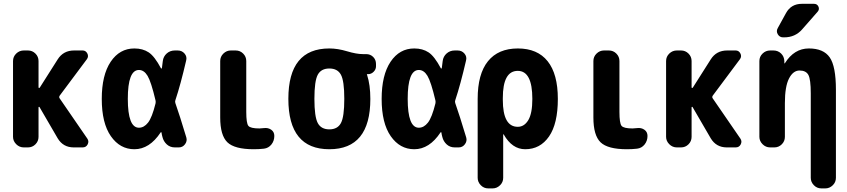

<svg xmlns="http://www.w3.org/2000/svg" viewBox="-20 -790 4540 1029"><path d="M299.8 -262.7 448.2 -46.9Q458 -32.2 449.7 -16.1Q441.4 0 422.9 0H375Q318.4 0 289.1 -48.8L191.4 -216.8Q190.4 -217.8 188.5 -217.3Q186.5 -216.8 186.5 -214.8V-56.6Q186.5 -33.2 169.9 -16.6Q153.3 0 129.9 0H107.4Q84 0 66.9 -17.1Q49.8 -34.2 49.8 -56.6V-462.9Q49.8 -486.3 66.9 -502.9Q84 -519.5 107.4 -519.5H129.9Q153.3 -519.5 169.9 -502.9Q186.5 -486.3 186.5 -462.9V-321.3Q186.5 -319.3 189 -318.8Q191.4 -318.4 192.4 -319.3L289.1 -471.7Q319.3 -519.5 377 -519.5H422.9Q439.5 -519.5 447.8 -503.9Q456.1 -488.3 446.3 -473.6L299.8 -277.3Q294.9 -269.5 299.8 -262.7Z M813.5 -235.4Q815.4 -244.1 813.5 -252Q790 -351.6 771 -383.3Q752 -415 724.6 -415Q665 -415 665 -260.3Q665 -105.5 724.6 -105.5Q752 -105.5 773.4 -132.8Q794.9 -160.2 813.5 -235.4ZM919.9 -237.3Q942.4 -173.8 978.5 -53.7Q984.4 -34.2 971.7 -17.1Q959 0 938.5 0H917Q891.6 0 874 -16.1Q856.4 -32.2 850.6 -55.7Q849.6 -59.6 847.7 -67.4Q845.7 -75.2 845.7 -79.1Q845.7 -81.1 843.8 -81.5Q841.8 -82 840.8 -80.1Q781.2 9.8 700.2 9.8Q623 9.8 574.2 -60.1Q525.4 -129.9 525.4 -259.8Q525.4 -387.7 573.2 -459Q621.1 -530.3 700.2 -530.3Q745.1 -530.3 776.9 -509.3Q808.6 -488.3 842.8 -423.8Q843.8 -422.9 845.7 -422.9Q847.7 -422.9 847.7 -424.8Q848.6 -430.7 850.1 -443.8Q851.6 -457 852.5 -462.9Q855.5 -487.3 873.5 -503.4Q891.6 -519.5 917 -519.5H932.6Q955.1 -519.5 969.2 -502.9Q983.4 -486.3 977.5 -464.8Q948.2 -337.9 919.9 -252.9Q917 -245.1 919.9 -237.3Z M1394.5 -103.5Q1417 -106.4 1433.6 -94.7Q1450.2 -83 1450.2 -61.5Q1450.2 -35.2 1434.6 -15.6Q1418.9 3.9 1394.5 6.8Q1369.1 9.8 1339.8 9.8Q1237.3 9.8 1198.7 -27.3Q1160.2 -64.5 1160.2 -160.2V-462.9Q1160.2 -486.3 1177.2 -502.9Q1194.3 -519.5 1216.8 -519.5H1243.2Q1266.6 -519.5 1283.2 -502.9Q1299.8 -486.3 1299.8 -462.9V-190.4Q1299.8 -129.9 1311 -115.7Q1322.3 -101.6 1370.1 -101.6Q1377 -101.6 1394.5 -103.5Z M1683.1 -130.4Q1701.2 -96.7 1745.1 -96.7Q1789.1 -96.7 1807.1 -130.4Q1825.2 -164.1 1825.2 -260.3Q1825.2 -356.4 1807.1 -389.6Q1789.1 -422.9 1745.1 -422.9Q1701.2 -422.9 1683.1 -389.6Q1665 -356.4 1665 -260.3Q1665 -164.1 1683.1 -130.4ZM1942.4 -500Q1964.8 -500 1980 -484.9Q1995.1 -469.7 1995.1 -447.3V-434.6Q1995.1 -418 1982.4 -405.3Q1969.7 -392.6 1953.1 -392.6H1947.3Q1946.3 -392.6 1946.3 -391.6V-390.6Q1947.3 -389.6 1947.3 -388.7Q1964.8 -335 1964.8 -259.8Q1964.8 9.8 1745.1 9.8Q1525.4 9.8 1525.4 -260.3Q1525.4 -530.3 1745.1 -530.3Q1790 -530.3 1840.3 -515.1Q1890.6 -500 1924.8 -500Z M2313.5 -235.4Q2315.4 -244.1 2313.5 -252Q2290 -351.6 2271 -383.3Q2252 -415 2224.6 -415Q2165 -415 2165 -260.3Q2165 -105.5 2224.6 -105.5Q2252 -105.5 2273.4 -132.8Q2294.9 -160.2 2313.5 -235.4ZM2419.9 -237.3Q2442.4 -173.8 2478.5 -53.7Q2484.4 -34.2 2471.7 -17.1Q2459 0 2438.5 0H2417Q2391.6 0 2374 -16.1Q2356.4 -32.2 2350.6 -55.7Q2349.6 -59.6 2347.7 -67.4Q2345.7 -75.2 2345.7 -79.1Q2345.7 -81.1 2343.8 -81.5Q2341.8 -82 2340.8 -80.1Q2281.2 9.8 2200.2 9.8Q2123 9.8 2074.2 -60.1Q2025.4 -129.9 2025.4 -259.8Q2025.4 -387.7 2073.2 -459Q2121.1 -530.3 2200.2 -530.3Q2245.1 -530.3 2276.9 -509.3Q2308.6 -488.3 2342.8 -423.8Q2343.8 -422.9 2345.7 -422.9Q2347.7 -422.9 2347.7 -424.8Q2348.6 -430.7 2350.1 -443.8Q2351.6 -457 2352.5 -462.9Q2355.5 -487.3 2373.5 -503.4Q2391.6 -519.5 2417 -519.5H2432.6Q2455.1 -519.5 2469.2 -502.9Q2483.4 -486.3 2477.5 -464.8Q2448.2 -337.9 2419.9 -252.9Q2417 -245.1 2419.9 -237.3Z M2754.9 -110.4Q2790 -110.4 2811.5 -146.5Q2833 -182.6 2833 -259.8Q2833 -410.2 2754.9 -410.2Q2674.8 -410.2 2674.8 -264.6V-254.9Q2674.8 -110.4 2754.9 -110.4ZM2969.7 -259.8Q2969.7 -127 2922.4 -58.6Q2875 9.8 2794.9 9.8Q2724.6 9.8 2679.7 -69.3Q2679.7 -70.3 2677.7 -70.3Q2676.8 -70.3 2676.8 -69.3V163.1Q2676.8 186.5 2659.7 203.1Q2642.6 219.7 2620.1 219.7H2596.7Q2573.2 219.7 2556.6 202.6Q2540 185.5 2540 163.1V-259.8Q2540 -393.6 2595.2 -461.9Q2650.4 -530.3 2755.4 -530.3Q2860.4 -530.3 2915 -461.9Q2969.7 -393.6 2969.7 -259.8Z M3394.5 -103.5Q3417 -106.4 3433.6 -94.7Q3450.2 -83 3450.2 -61.5Q3450.2 -35.2 3434.6 -15.6Q3418.9 3.9 3394.5 6.8Q3369.1 9.8 3339.8 9.8Q3237.3 9.8 3198.7 -27.3Q3160.2 -64.5 3160.2 -160.2V-462.9Q3160.2 -486.3 3177.2 -502.9Q3194.3 -519.5 3216.8 -519.5H3243.2Q3266.6 -519.5 3283.2 -502.9Q3299.8 -486.3 3299.8 -462.9V-190.4Q3299.8 -129.9 3311 -115.7Q3322.3 -101.6 3370.1 -101.6Q3377 -101.6 3394.5 -103.5Z M3799.8 -262.7 3948.2 -46.9Q3958 -32.2 3949.7 -16.1Q3941.4 0 3922.9 0H3875Q3818.4 0 3789.1 -48.8L3691.4 -216.8Q3690.4 -217.8 3688.5 -217.3Q3686.5 -216.8 3686.5 -214.8V-56.6Q3686.5 -33.2 3669.9 -16.6Q3653.3 0 3629.9 0H3607.4Q3584 0 3566.9 -17.1Q3549.8 -34.2 3549.8 -56.6V-462.9Q3549.8 -486.3 3566.9 -502.9Q3584 -519.5 3607.4 -519.5H3629.9Q3653.3 -519.5 3669.9 -502.9Q3686.5 -486.3 3686.5 -462.9V-321.3Q3686.5 -319.3 3689 -318.8Q3691.4 -318.4 3692.4 -319.3L3789.1 -471.7Q3819.3 -519.5 3877 -519.5H3922.9Q3939.5 -519.5 3947.8 -503.9Q3956.1 -488.3 3946.3 -473.6L3799.8 -277.3Q3794.9 -269.5 3799.8 -262.7Z M4460 -309.6V163.1Q4460 186.5 4442.9 203.1Q4425.8 219.7 4403.3 219.7H4381.8Q4358.4 219.7 4341.8 202.6Q4325.2 185.5 4325.2 163.1V-290Q4325.2 -364.3 4312.5 -388.2Q4299.8 -412.1 4265.1 -412.1Q4230.5 -412.1 4208.5 -369.1Q4186.5 -326.2 4186.5 -237.3V-56.6Q4186.5 -33.2 4169.9 -16.6Q4153.3 0 4129.9 0H4107.4Q4084 0 4066.9 -17.1Q4049.8 -34.2 4049.8 -56.6V-462.9Q4049.8 -486.3 4066.9 -502.9Q4084 -519.5 4107.4 -519.5H4125Q4149.4 -519.5 4166 -503.4Q4182.6 -487.3 4183.6 -462.9V-451.2Q4183.6 -450.2 4184.6 -450.2Q4186.5 -450.2 4186.5 -451.2Q4236.3 -530.3 4314.9 -530.3Q4393.6 -530.3 4426.8 -482.4Q4460 -434.6 4460 -309.6ZM4277.3 -769.5H4342.8Q4359.4 -769.5 4366.2 -754.9Q4373 -740.2 4362.3 -727.5L4278.3 -631.8Q4241.2 -589.8 4182.6 -589.8H4176.8Q4158.2 -589.8 4148.4 -606.4Q4138.7 -623 4148.4 -639.6L4192.4 -719.7Q4219.7 -769.5 4277.3 -769.5Z"/></svg>

Font: Rounded Mgen+ 1m bold
Style: Bold
Weight: 700
Designer: [Source Han Sans]
Ryoko NISHIZUKA  (kana & ideographs); Paul D. Hunt (Latin, Greek & Cyrillic); Wenlong ZHANG  (bopomofo
Version: Version 1.059.20150602